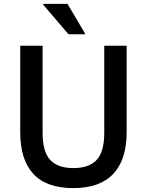

<svg xmlns="http://www.w3.org/2000/svg" viewBox="-20 -955 755 987"><path d="M84 -720H199V-273Q199 -175 238 -133Q277 -91 357 -91Q438 -91 477 -133Q516 -175 516 -273V-720H631V-275Q631 -134 562 -61Q493 12 357 12Q219 12 151.5 -61Q84 -134 84 -275ZM332 -779 202 -931V-935H327L417 -783V-779Z"/></svg>

Font: Kufam Medium
Style: Regular
Weight: 500
Designer: Wael Morcos, Artur Schmal
Foundry: Original Type
Version: Version 1.300; ttfautohint (v1.8.3)